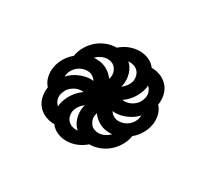

<svg xmlns="http://www.w3.org/2000/svg" viewBox="-88 -655 676 630"><g transform="rotate(30 250.0 -340.0)"><path d="M227 -200H235Q220 -213 214 -233Q208 -253 211 -274Q211 -276 212 -278.5Q213 -281 214 -284Q204 -277 197 -267Q190 -257 188 -246Q187 -237 189 -228.5Q191 -220 196.5 -213.5Q202 -207 210 -203.5Q218 -200 227 -200ZM239 -399Q240 -401 240.5 -403Q241 -405 241 -406Q243 -416 240.5 -424.5Q238 -433 233 -439.5Q228 -446 220 -449.5Q212 -453 203 -453Q192 -453 180.5 -447.5Q169 -442 161 -433Q164 -434 166.5 -434Q169 -434 172 -434Q193 -434 210.5 -424.5Q228 -415 239 -399ZM286 -396Q296 -403 303 -413Q310 -423 312 -434Q313 -443 311 -451.5Q309 -460 303.5 -466.5Q298 -473 290 -476.5Q282 -480 273 -480H265Q280 -467 286 -447Q292 -427 289 -406Q289 -404 288 -401.5Q287 -399 286 -396ZM336 -294Q345 -294 354.5 -297.5Q364 -301 371.5 -307.5Q379 -314 384 -322.5Q389 -331 390 -340L391 -348Q376 -331 354 -321.5Q332 -312 311 -312Q309 -312 307 -312.5Q305 -313 302 -313Q307 -304 316 -299Q325 -294 336 -294ZM109 -332Q124 -349 146 -358.5Q168 -368 189 -368Q191 -368 193 -367.5Q195 -367 198 -367Q193 -376 184 -381Q175 -386 164 -386Q155 -386 145.5 -382.5Q136 -379 128.5 -372.5Q121 -366 116 -357.5Q111 -349 110 -340ZM140 -236Q139 -238 139.5 -240.5Q140 -243 140 -246Q144 -267 156.5 -286.5Q169 -306 188 -319Q186 -320 184 -320Q182 -320 181 -320Q171 -320 162 -316.5Q153 -313 145 -306.5Q137 -300 132.5 -291.5Q128 -283 126 -274Q124 -263 128 -252.5Q132 -242 140 -236ZM297 -227Q308 -227 319.5 -232.5Q331 -238 339 -247Q336 -246 333.5 -246Q331 -246 328 -246Q307 -246 289.5 -255.5Q272 -265 261 -281Q260 -279 259.5 -277Q259 -275 259 -274Q257 -264 259.5 -255.5Q262 -247 267 -240.5Q272 -234 280 -230.5Q288 -227 297 -227ZM319 -360Q329 -360 338 -363.5Q347 -367 355 -373.5Q363 -380 367.5 -388.5Q372 -397 374 -406Q376 -417 372 -427.5Q368 -438 360 -444Q361 -442 360.5 -439.5Q360 -437 360 -434Q356 -413 343.5 -393.5Q331 -374 312 -361Q314 -360 316 -360Q318 -360 319 -360ZM219 -152Q201 -152 184.5 -159Q168 -166 158 -180Q139 -180 122.5 -187Q106 -194 95 -207Q84 -220 80 -237.5Q76 -255 79 -274Q67 -287 63 -304.5Q59 -322 62 -340Q65 -358 75 -375.5Q85 -393 101 -406Q104 -425 114 -442.5Q124 -460 139 -473Q154 -486 172.5 -493Q191 -500 210 -500Q226 -514 244.5 -521Q263 -528 281 -528Q299 -528 315.5 -521Q332 -514 342 -500Q361 -500 377.5 -493Q394 -486 405 -473Q416 -460 420 -442.5Q424 -425 421 -406Q433 -393 437 -375.5Q441 -358 438 -340Q435 -322 425 -304.5Q415 -287 399 -274Q396 -255 386 -237.5Q376 -220 361 -207Q346 -194 327.5 -187Q309 -180 290 -180Q274 -166 255.5 -159Q237 -152 219 -152Z"/></g></svg>

Font: Iosevka Term Curly Medium
Style: Italic
Weight: 500
Italic angle: -9°
Designer: Belleve Invis
Foundry: Belleve Invis
Version: Version 32.3.0